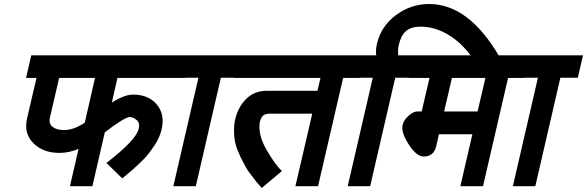

<svg xmlns="http://www.w3.org/2000/svg" viewBox="-20 -909 2929 958"><path d="M644 -437Q721 -437 762.5 -387.5Q804 -338 786 -262Q777 -222 748.5 -180Q720 -138 696.5 -114Q673 -90 638 -59Q627 -49 590 -19L511 -96Q658 -209 672 -266Q679 -296 662 -310Q644 -325 627 -325Q603 -325 503 -249L441 20H329L372 -166Q323 -146 277 -146Q195 -146 146.5 -194.5Q98 -243 115 -318L162 -520H110L136 -633H929L903 -520H566L538 -397Q600 -437 644 -437ZM229 -322Q222 -292 242.5 -276Q263 -260 299 -260Q348 -260 403 -297L454 -520H275Z M1169 -521H1082L957 20H845L970 -521H883L909 -633H1195Z M1331 -342Q1306 -342 1295 -334Q1284 -326 1277 -303Q1265 -240 1309 -163Q1356 -82 1387 -56L1286 29Q1284 26 1272.5 13.5Q1261 1 1259 -2Q1257 -4 1241 -26Q1237 -31 1229 -41Q1221 -51 1218 -56Q1215 -60 1212 -65.5Q1209 -71 1205 -78.5Q1201 -86 1198 -91Q1156 -167 1150 -218Q1144 -270 1153 -312Q1168 -376 1209 -416Q1250 -456 1310 -456H1564L1579 -520H1149L1175 -633H1799L1773 -520H1692L1567 20H1454L1538 -342Z M1861 -691Q1881 -778 1955.5 -833.5Q2030 -889 2121 -889Q2319 -889 2472 -626L2490 -593H2354L2350 -601L2349 -603Q2281 -708 2186 -752Q2133 -776 2078 -776Q2032 -776 2006.5 -754.5Q1981 -733 1970 -686Q1964 -662 1967 -633H2065L2039 -521H1952L1827 20H1715L1840 -521H1753L1779 -633H1857Q1854 -664 1861 -691Z M1989 -286Q1994 -309 2018 -331Q2042 -353 2063 -353H2084L2123 -520H2019L2045 -633H2623L2597 -520H2515L2390 20H2277L2337 -239H2170L2157 -181Q2145 -128 2094 -128Q2058 -128 2019 -189Q1980 -250 1989 -286ZM2363 -353 2402 -520H2235L2196 -353Z M2863 -521H2776L2651 20H2539L2664 -521H2577L2603 -633H2889Z"/></svg>

Font: Miedinger
Style: Bold-Italic
Weight: 700
Italic angle: -13°
Version: Version 001.000